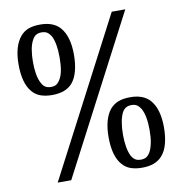

<svg xmlns="http://www.w3.org/2000/svg" viewBox="-82 -807 850 894"><g transform="rotate(-10 343.0 -360.0)"><path d="M119 10 505 -730H569L183 10ZM35 -563Q35 -649 72 -693Q88 -712 110.5 -720.5Q133 -729 166 -729Q229 -729 260 -693Q297 -650 297 -564Q297 -521 288 -487Q279 -453 261 -432Q230 -396 165 -396Q135 -396 111.5 -404Q88 -412 71 -432Q35 -474 35 -563ZM229 -563Q229 -630 211 -665Q203 -678 193 -685Q183 -692 166 -692Q151 -692 140.5 -686Q130 -680 122 -665Q112 -647 107.5 -620.5Q103 -594 103 -563Q103 -531 107.5 -505Q112 -479 122 -461Q129 -447 139.5 -440.5Q150 -434 166 -434Q182 -434 191.5 -440Q201 -446 210 -461Q220 -478 224.5 -503Q229 -528 229 -563ZM389 -157Q389 -243 425 -287Q442 -306 464.5 -314.5Q487 -323 520 -323Q583 -323 614 -287Q651 -244 651 -158Q651 -115 642 -81Q633 -47 614 -26Q583 10 519 10Q489 10 465.5 2Q442 -6 425 -26Q389 -68 389 -157ZM583 -157Q583 -224 564 -259Q556 -272 546 -279Q536 -286 520 -286Q505 -286 494 -280Q483 -274 475 -259Q466 -241 461.5 -214.5Q457 -188 457 -157Q457 -125 461.5 -99Q466 -73 475 -55Q483 -41 493 -34.5Q503 -28 520 -28Q535 -28 545 -34Q555 -40 564 -55Q573 -72 578 -97Q583 -122 583 -157Z"/></g></svg>

Font: Domine Medium
Style: Regular
Weight: 500
Designer: Pablo Impallari, Rodrigo Fuenzalida, Brenda Gallo
Foundry: Pablo Impallari, Rodrigo Fuenzalida, Brenda Gallo
Version: Version 2.000